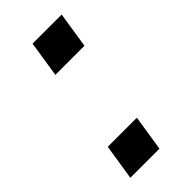

<svg xmlns="http://www.w3.org/2000/svg" viewBox="-168 -541 583 583"><g transform="rotate(-45 123.5 -249.0)"><path d="M82 -382 100 -498H225L207 -382ZM22 0 40 -115H165L147 0Z"/></g></svg>

Font: Nunito Sans 7pt Condensed SemiBold
Style: Italic
Weight: 600
Width: 3
Italic angle: -9°
Designer: Vernon Adams
Foundry: Vernon Adams
Version: Version 3.101;gftools[0.9.27]